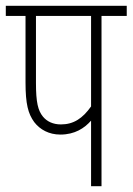

<svg xmlns="http://www.w3.org/2000/svg" viewBox="-20 -642 457 662"><path d="M330 -587H417V-622H0V-587H68V-358C68 -283 77 -250 98 -221C118 -195 149 -178 188 -178C238 -178 271 -200 294 -226V0H330ZM294 -587V-275C265 -234 234 -213 190 -213C163 -213 142 -223 128 -240C111 -261 104 -289 104 -356V-587Z"/></svg>

Font: Noto Sans ExtraCondensed ExtraLight
Style: Italic
Weight: 200
Width: 2
Italic angle: -12°
Designer: Monotype Design Team
Foundry: Monotype Imaging Inc.
Version: Version 2.013